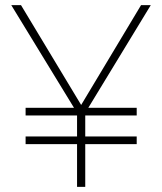

<svg xmlns="http://www.w3.org/2000/svg" viewBox="-20 -730 633 750"><path d="M313 -167V0H281V-167H80V-197H281V-279H80V-309H269L24 -710H62L297 -320L531 -710H569L325 -309H514V-279H313V-197H514V-167Z"/></svg>

Font: Geist Thin
Style: Regular
Weight: 400
Designer: Basement.studio, Andrés Briganti, Mateo Zaragoza
Foundry: Basement.studio, Vercel, Andrés Briganti, Guido Ferreyra, Mateo Zaragoza
Version: Version 1.401